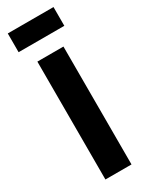

<svg xmlns="http://www.w3.org/2000/svg" viewBox="-221 -891 723 931"><g transform="rotate(-30 140.5 -425.0)"><path d="M68 0V-660H214V0ZM12 -745V-850H268V-745Z"/></g></svg>

Font: Bricolage Grotesque 18pt
Style: Bold
Weight: 700
Designer: Mathieu Triay
Foundry: Atelier Triay
Version: Version 1.000;gftools[0.9.30]